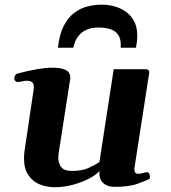

<svg xmlns="http://www.w3.org/2000/svg" viewBox="-20 -778 725 812"><path d="M210.9 13.7Q177.2 13.7 147.7 1.7Q118.2 -10.3 99.9 -37.4Q81.5 -64.5 81.5 -108.9Q81.5 -126 85.4 -150.4L122.6 -401.4Q123 -404.8 123 -410.2Q123 -426.3 114.5 -431.4Q106 -436.5 94.2 -436.5Q84 -436.5 72.8 -433.8Q61.5 -431.2 54.7 -431.2Q43 -431.2 40.5 -445.3Q39.6 -450.7 43.2 -457.8Q46.9 -464.8 54.7 -467.3Q149.9 -491.7 198.2 -491.7Q231.4 -491.7 248.5 -485.8Q265.6 -480 271.5 -470.5Q277.3 -460.9 277.3 -450.2Q277.3 -440.9 275.1 -431.9Q272.9 -422.9 272.5 -416L228.5 -133.3Q228 -127.9 227.3 -122.1Q226.6 -116.2 226.6 -110.8Q226.6 -88.9 238.3 -72Q250 -55.2 284.2 -55.2Q326.7 -55.2 352.8 -66.9Q378.9 -78.6 400.4 -92.3L460.9 -485.4H595.2Q611.3 -485.4 611.3 -471.7L548.8 -68.8Q546.9 -55.2 551.5 -49.1Q556.2 -43 562.5 -43Q569.3 -43 578.9 -44.9Q588.4 -46.9 597.7 -49.3Q606 -51.8 610.1 -45.2Q614.3 -38.6 614.3 -31.2Q614.3 -27.8 613.5 -24.7Q612.8 -21.5 610.4 -20.5Q601.1 -15.6 564.2 -1.7Q527.3 12.2 465.8 12.2Q442.9 12.2 428.2 4.4Q413.6 -3.4 407 -16.1Q400.4 -28.8 400.4 -43.5Q400.4 -46.4 400.6 -49.6Q400.9 -52.7 401.4 -55.7Q388.7 -40 358.9 -23.9Q329.1 -7.8 290.3 2.9Q251.5 13.7 210.9 13.7ZM410.2 -758.3Q437 -758.3 463.6 -751.2Q490.2 -744.1 512.2 -728.5Q534.2 -712.9 547.4 -687.7Q560.5 -662.6 560.5 -627Q560.5 -615.7 559.1 -603Q557.6 -590.3 555.2 -576.2H490.2Q490.7 -580.1 490.7 -583.3Q490.7 -586.4 490.7 -589.4Q490.7 -613.8 480.5 -629.9Q470.2 -646 449 -653.8Q427.7 -661.6 395.5 -661.6Q367.7 -661.6 346.2 -652.3Q324.7 -643.1 310.3 -624Q295.9 -605 290 -576.2H225.1Q231 -631.3 248.8 -667Q266.6 -702.6 292.7 -722.7Q318.8 -742.7 349.1 -750.5Q379.4 -758.3 410.2 -758.3Z"/></svg>

Font: Gelasio
Style: Italic
Weight: 400
Italic angle: -8.5°
Designer: Eben Sorkin
Foundry: Eben Sorkin
Version: Version 1.008